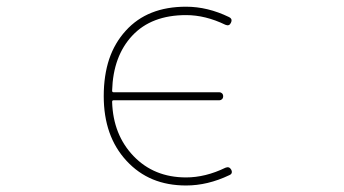

<svg xmlns="http://www.w3.org/2000/svg" viewBox="-20 -575 1040 581"><path d="M543 -13.7Q487.3 -13.7 442.4 -32.2Q397.5 -50.8 362.8 -88.4Q328.1 -126 311 -174.8Q293.9 -223.6 293.9 -284.2Q293.9 -346.7 310.5 -396.5Q327.1 -445.3 360.4 -481.9Q393.6 -518.6 439 -536.6Q484.4 -554.7 543 -554.7Q608.4 -554.7 672.9 -523.4Q680.7 -519.5 680.7 -513.7Q680.7 -509.8 678.7 -505.9Q673.8 -495.1 662.1 -500Q601.6 -529.3 543 -529.3Q438.5 -529.3 380.4 -467.3Q322.3 -405.3 319.3 -300.8Q319.3 -295.9 323.2 -295.9H643.6Q648.4 -295.9 651.9 -292.5Q655.3 -289.1 655.3 -283.7Q655.3 -278.3 651.9 -274.9Q648.4 -271.5 643.6 -271.5H323.2Q319.3 -271.5 319.3 -266.6Q322.3 -167 384.3 -102.5Q446.3 -38.1 543 -38.1Q601.6 -38.1 662.1 -67.4Q673.8 -72.3 679.7 -61.5Q681.6 -57.6 681.6 -54.7Q681.6 -47.9 673.8 -44.9Q608.4 -13.7 543 -13.7Z"/></svg>

Font: Rounded-X Mgen+ 2m thin
Style: Regular
Weight: 100
Designer: [Source Han Sans]
Ryoko NISHIZUKA  (kana & ideographs); Paul D. Hunt (Latin, Greek & Cyrillic); Wenlong ZHANG  (bopomofo
Version: Version 1.059.20150602